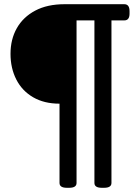

<svg xmlns="http://www.w3.org/2000/svg" viewBox="-20 -720 658 913"><path d="M298 173Q263 173 263 150V-227Q190 -227 137.5 -257.5Q85 -288 57.5 -342Q30 -396 30 -464Q30 -533 60 -586Q90 -639 147.5 -669.5Q205 -700 287 -700H571Q596 -700 596 -667V-655Q596 -623 571 -623H510V150Q510 173 475 173H464Q429 173 429 150V-623H344V150Q344 173 309 173Z"/></svg>

Font: Asap Expanded ExtraBold
Style: Regular
Weight: 800
Width: 7
Designer: Pablo Cosgaya
Foundry: Omnibus-Type
Version: Version 3.001; ttfautohint (v1.8.4.7-5d5b)